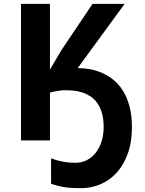

<svg xmlns="http://www.w3.org/2000/svg" viewBox="-20 -734 760 1004"><path d="M320.8 -262.2Q303.7 -262.2 283 -258.8Q262.2 -255.4 241.2 -250V0H89.8V-713.9H241.2V-370.1L300.8 -471.2L463.9 -713.9H631.8L386.2 -377.9H388.2Q416 -377.9 447.8 -372.6Q479.5 -367.2 510.7 -354Q542 -340.8 570.8 -318.4Q599.6 -295.9 621.6 -261.5Q643.6 -227.1 656.7 -179.7Q669.9 -132.3 669.9 -68.8Q669.9 10.3 647.9 70.1Q626 129.9 589.4 169.7Q552.7 209.5 504.9 229.7Q457 250 404.8 250Q377.9 250 356.4 248.8Q335 247.6 316.4 244.6Q297.9 241.7 281 237.3Q264.2 232.9 247.1 227.1V94.2Q277.8 105.5 308.8 111.3Q339.8 117.2 375 117.2Q407.2 117.2 434.3 103.3Q461.4 89.4 480.7 64.7Q500 40 511 5.9Q522 -28.3 522 -68.8Q522 -112.3 512.9 -143.3Q503.9 -174.3 488.3 -195.8Q472.7 -217.3 452.4 -230.5Q432.1 -243.7 409.9 -250.7Q387.7 -257.8 364.7 -260Q341.8 -262.2 320.8 -262.2Z"/></svg>

Font: Droid Sans
Style: Bold
Weight: 700
Foundry: Ascender Corporation
Version: Version 1.00 build 112